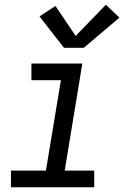

<svg xmlns="http://www.w3.org/2000/svg" viewBox="-20 -787 540 807"><path d="M26 0V-70H173L236 -450H112V-520H326L252 -70H376V0ZM249 -586 146 -718 213 -762 298 -636 425 -767 482 -713 332 -586Z"/></svg>

Font: Iosevka SS04 Oblique
Style: Regular
Weight: 400
Italic angle: -9°
Monospace: yes
Designer: Belleve Invis
Foundry: Belleve Invis
Version: Version 19.0.0; ttfautohint (v1.8.4)